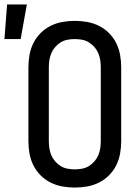

<svg xmlns="http://www.w3.org/2000/svg" viewBox="-63 -837 631 865"><path d="M274 8Q246 8 218 3Q190 -2 165 -14.5Q140 -27 120 -47Q100 -67 87.5 -92Q75 -117 70 -145Q65 -173 65 -201V-534Q65 -562 70 -590Q75 -618 87.5 -643Q100 -668 120 -688Q140 -708 165 -720.5Q190 -733 218 -738Q246 -743 274 -743Q302 -743 330 -738Q358 -733 383 -720.5Q408 -708 428 -688Q448 -668 460.5 -643Q473 -618 478 -590Q483 -562 483 -534V-201Q483 -173 478 -145Q473 -117 460.5 -92Q448 -67 428 -47Q408 -27 383 -14.5Q358 -2 330 3Q302 8 274 8ZM274 -74Q290 -74 306.5 -77Q323 -80 337 -88.5Q351 -97 362 -109.5Q373 -122 379.5 -137Q386 -152 388.5 -168.5Q391 -185 391 -201V-534Q391 -550 388.5 -566.5Q386 -583 379.5 -598Q373 -613 362 -625.5Q351 -638 337 -646.5Q323 -655 306.5 -658Q290 -661 274 -661Q258 -661 241.5 -658Q225 -655 211 -646.5Q197 -638 186 -625.5Q175 -613 168.5 -598Q162 -583 159.5 -566.5Q157 -550 157 -534V-201Q157 -185 159.5 -168.5Q162 -152 168.5 -137Q175 -122 186 -109.5Q197 -97 211 -88.5Q225 -80 241.5 -77Q258 -74 274 -74ZM-43 -661 -31 -817H58L30 -661Z"/></svg>

Font: Iosevka Semi-Condensed Medium
Style: Regular
Weight: 500
Monospace: yes
Designer: Belleve Invis
Foundry: Belleve Invis
Version: Version 27.3.5